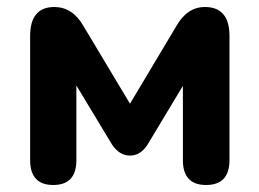

<svg xmlns="http://www.w3.org/2000/svg" viewBox="-20 -519 740 548"><path d="M66 -62V-416Q66 -499 135 -499Q187 -499 218 -445L351 -223L483 -444Q514 -499 565 -499Q635 -499 635 -416V-62Q635 9 568 9Q502 9 502 -62V-274L401 -106Q381 -75 351 -75Q321 -75 300 -106L198 -275V-62Q198 9 132 9Q66 9 66 -62Z"/></svg>

Font: Nunito ExtraBold
Style: Regular
Weight: 800
Designer: Vernon Adams
Foundry: Vernon Adams
Version: Version 3.602